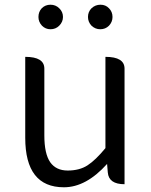

<svg xmlns="http://www.w3.org/2000/svg" viewBox="-20 -781 642 814"><path d="M251 13Q87 13 87 -197V-540Q168 -540 168 -490V-207Q168 -129 193 -93Q218 -58 267 -58Q317 -58 351 -80Q385 -102 427 -153V-540Q508 -540 508 -490V0Q441 0 437 -50L434 -86Q345 13 251 13ZM231 -672Q216 -657 194 -657Q173 -657 158 -672Q143 -688 143 -709Q143 -731 157 -746Q172 -761 194 -761Q216 -761 231 -746Q247 -731 247 -709Q247 -688 231 -672ZM442 -672Q427 -657 405 -657Q384 -657 368 -672Q353 -688 353 -709Q353 -731 368 -746Q384 -761 406 -761Q428 -761 442 -746Q457 -731 457 -709Q457 -688 442 -672Z"/></svg>

Font: Swei Half Moon CJK TC
Style: DemiLight
Weight: 350
Version: Version 2.125